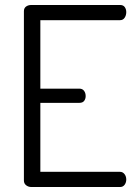

<svg xmlns="http://www.w3.org/2000/svg" viewBox="-20 -751 548 771"><path d="M324 -365.2Q324 -354 318 -346Q312 -338 299 -338H142V-61H462Q472.7 -61 479.9 -52Q487 -43 487 -30Q487 -18.2 480.5 -9.1Q473.9 0 462 0H106Q94 0 85 -7Q76 -14 76 -26V-706Q76 -718.5 84.8 -724.8Q93.5 -731 106 -731H462Q475 -731 481 -722.5Q487 -714 487 -702.4Q487 -689.4 480.5 -679.7Q474 -670 462 -670H142V-395H299Q311 -395 317.5 -386.3Q324 -377.6 324 -365.2Z"/></svg>

Font: Dosis
Style: Regular
Weight: 400
Designer: Edgar Tolentino, Pablo Impallari, Igino Marini
Foundry: Edgar Tolentino, Pablo Impallari, Igino Marini
Version: Version 1.007;Glyphs 3.1.1 (3134)